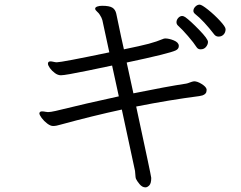

<svg xmlns="http://www.w3.org/2000/svg" viewBox="-20 -745 1040 829"><path d="M242 -207Q223 -201 209 -201Q198 -201 184 -211.5Q170 -222 160 -235.5Q150 -249 150 -256Q150 -260 155 -263Q157 -264 162 -264Q169 -264 175.5 -262.5Q182 -261 187 -261Q198 -261 220 -266Q354 -299 493 -329L464 -462Q460 -461 361 -440.5Q262 -420 243 -420Q230 -420 217 -429.5Q204 -439 195.5 -451Q187 -463 187 -470Q187 -480 198 -480Q203 -480 211.5 -478Q220 -476 225 -476Q246 -476 452 -519L422 -658Q419 -669 411 -681Q407 -688 399 -695Q391 -702 391 -707V-709Q392 -714 400.5 -717Q409 -720 421 -720Q452 -720 465 -712Q478 -704 482 -686L503 -586L515 -532Q588 -547 622 -556Q656 -565 687 -578L693 -579Q710 -579 730.5 -570.5Q751 -562 752 -548V-546Q752 -534 739 -527.5Q726 -521 671.5 -507.5Q617 -494 527 -475L556 -342Q698 -371 784 -384Q790 -385 800 -389Q810 -393 818 -394Q832 -394 850.5 -382.5Q869 -371 872 -360V-355Q872 -339 854 -333L840 -330Q715 -314 568 -285Q633 16 633 23Q633 47 624.5 55.5Q616 64 608 64Q594 64 582.5 50Q571 36 567 27Q565 22 564.5 10.5Q564 -1 563 -7L506 -272Q381 -245 242 -207ZM767 -676Q772 -676 780 -671Q801 -656 839.5 -616.5Q878 -577 878 -564Q878 -553 869.5 -542.5Q861 -532 846 -532Q835 -532 829 -541Q817 -560 791.5 -589.5Q766 -619 748 -635Q742 -641 742 -649Q742 -659 749.5 -667.5Q757 -676 767 -676ZM842 -725Q851 -725 878.5 -703Q906 -681 930 -655Q954 -629 954 -619Q954 -605 945.5 -596Q937 -587 924 -587Q913 -587 906 -595Q859 -656 822 -685Q815 -691 815 -698Q815 -708 823.5 -716.5Q832 -725 842 -725Z"/></svg>

Font: Iansui 0.93
Style: Regular
Weight: 400
Designer: But Ko / Fontworks Inc.
Foundry: zi-hi.com / Fontworks Inc.
Version: Version 0.931